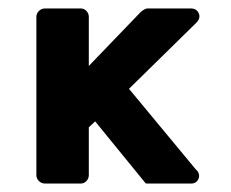

<svg xmlns="http://www.w3.org/2000/svg" viewBox="-20 -434 547 454"><path d="M205 -147 190 -133V-20Q190 -12 184.5 -6Q179 0 171 0H87Q78 0 72 -6Q66 -12 66 -20V-394Q66 -402 72 -408Q78 -414 87 -414H171Q179 -414 184.5 -408Q190 -402 190 -394V-278L315 -408L314 -406Q316 -409 321 -411.5Q326 -414 328 -414H431Q445 -414 450 -402.5Q455 -391 444 -380L285 -224L445 -31V-32Q454 -21 449 -10.5Q444 0 432 0H332H326Q325 0 324 -1Z"/></svg>

Font: Stadtwerke
Style: Bold
Weight: 700
Designer: Santiago Orozco
Foundry: Typemade
Version: Version 1.003